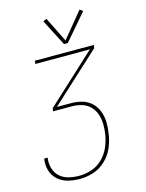

<svg xmlns="http://www.w3.org/2000/svg" viewBox="-138 -834 853 1121"><g transform="rotate(-15 288.0 -273.0)"><path d="M204 205Q245 205 286 191.5Q327 178 359.5 147Q392 116 409 76.5Q426 37 432 -4Q438 -39 437.5 -73.5Q437 -108 425.5 -139.5Q414 -171 390.5 -194Q367 -217 334.5 -226.5Q302 -236 267 -236H181L480 -511L483 -530H127L124 -511H454L156 -236L152 -217H267Q298 -217 327 -208Q356 -199 376.5 -178Q397 -157 406.5 -128.5Q416 -100 416.5 -69Q417 -38 412 -7Q406 30 390.5 66.5Q375 103 346 132Q317 161 279 173.5Q241 186 204 186Q171 186 140.5 178.5Q110 171 87.5 151Q65 131 56 100Q47 69 52 38L53 36H32L31 38Q25 74 35.5 108.5Q46 143 72 165.5Q98 188 132.5 196.5Q167 205 204 205ZM316 -580H339L474 -737L456 -751L330 -598L255 -749L234 -739Z"/></g></svg>

Font: Iosevka Sparkle Thin
Style: Italic
Weight: 100
Italic angle: -9°
Designer: Belleve Invis
Foundry: Belleve Invis
Version: Version 4.5.0; ttfautohint (v1.8.3)